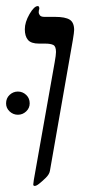

<svg xmlns="http://www.w3.org/2000/svg" viewBox="-25 -609 301 635"><path d="M160.2 -437Q160.2 -455.6 151.4 -460.2Q142.6 -464.8 124 -464.8H104Q77.6 -464.8 67.4 -477.1Q57.1 -489.3 57.1 -512.2Q57.1 -535.6 72.5 -562.3Q87.9 -588.9 100.1 -588.9Q105 -588.9 105 -580.1Q103 -574.2 103 -567.9Q103 -563.5 106.9 -558.3Q110.8 -553.2 122.1 -553.2H157.2Q190.9 -553.2 205.6 -543.9Q220.2 -534.7 220.2 -509.8Q220.2 -502.4 215.8 -476.1L140.1 -43.9Q138.2 -32.2 125.5 -20Q112.8 -7.8 104 -1Q95.2 5.9 89.8 5.9Q85 5.9 85 1L86.9 -14.2L155.8 -402.8Q160.2 -427.2 160.2 -437ZM-4.9 -267.1Q-4.9 -284.2 6.8 -295.2Q18.6 -306.2 34.2 -306.2Q49.8 -306.2 61.5 -295.2Q73.2 -284.2 73.2 -267.1Q73.2 -251.5 61.5 -240.5Q49.8 -229.5 34.2 -229.5Q18.6 -229.5 6.8 -240.5Q-4.9 -251.5 -4.9 -267.1Z"/></svg>

Font: Liberation Serif
Style: Italic
Weight: 400
Italic angle: -16.333°
Designer: Steve Matteson
Foundry: Ascender Corporation
Version: Version 2.1.5